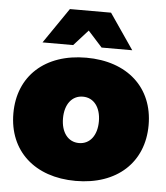

<svg xmlns="http://www.w3.org/2000/svg" viewBox="-54 -817 757 874"><g transform="rotate(5 324.0 -380.5)"><path d="M324 -679 389 -607H529L418 -769H230L119 -607H259ZM324 -555C136 -555 15 -445 15 -274C15 -103 136 8 324 8C512 8 633 -103 633 -274C633 -445 512 -555 324 -555ZM324 -165C274 -165 242 -207 242 -271C242 -335 274 -377 324 -377C374 -377 406 -335 406 -271C406 -207 374 -165 324 -165Z"/></g></svg>

Font: Montserrat arm Black
Style: Regular
Weight: 900
Designer: Julieta Ulanovsky
Foundry: Julieta Ulanovsky
Version: Version 6.000;PS 006.000;hotconv 1.0.88;makeotf.lib2.5.64775